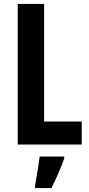

<svg xmlns="http://www.w3.org/2000/svg" viewBox="-20 -734 451 975"><path d="M70 0V-714H204V-117H395V0ZM306 71Q293 108 276 147Q259 186 241 221H158V208Q161 191 165.5 164.5Q170 138 174.5 110.5Q179 83 181 61H306Z"/></svg>

Font: Noto Sans Gujarati ExtraCondensed
Style: Bold
Weight: 700
Width: 2
Designer: Jelle Bosma - Monotype Design Team, Universal Thirst
Foundry: Monotype Imaging Inc.
Version: Version 2.106; ttfautohint (v1.8.4.7-5d5b)